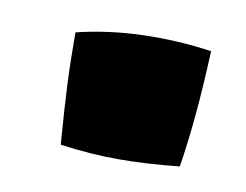

<svg xmlns="http://www.w3.org/2000/svg" viewBox="-36 -388 344 268"><g transform="rotate(10 135.5 -254.5)"><path d="M55 -330Q100 -341 148.5 -342.5Q197 -344 246 -337Q244 -289 240.5 -249.5Q237 -210 231 -171Q184 -166 144.5 -166Q105 -166 62 -172Q58 -224 56.5 -257Q55 -290 55 -330Z"/></g></svg>

Font: Atma
Style: Bold
Weight: 700
Designer: Gregori Vincens, Jeremie Hornus, Riccardo Olocco, Yoann Minet.
Foundry: black foundry
Version: Version 1.102;PS 1.100;hotconv 1.0.86;makeotf.lib2.5.63406